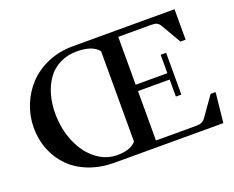

<svg xmlns="http://www.w3.org/2000/svg" viewBox="-108 -846 1253 1029"><g transform="rotate(-20 519.0 -331.5)"><path d="M385.7 0Q306.6 0 241.5 -24.9Q176.3 -49.8 132.8 -93.3Q89.4 -136.7 65.4 -195.8Q41.5 -254.9 41.5 -323.2Q41.5 -390.1 66.4 -451.9Q91.3 -513.7 135.5 -560.5Q179.7 -607.4 245.4 -635.3Q311 -663.1 387.7 -663.1H967.8V-489.3H938.5L873 -601.6Q864.7 -616.2 854 -621.6Q843.3 -627 821.8 -627H633.8V-354H814.5V-459H845.7V-220.7H814.5V-317.9H633.8V-36.1H860.4Q883.3 -36.1 895.8 -42Q908.2 -47.9 918.9 -63.5L994.1 -170.4H1022.9L1004.9 0ZM413.6 -33.2Q489.3 -33.2 521 -70.8V-586.4Q486.3 -629.9 397.9 -629.9Q343.8 -629.9 300.5 -608.2Q257.3 -586.4 230.5 -548.6Q203.6 -510.7 189.7 -461.9Q175.8 -413.1 175.8 -356.9Q175.8 -267.6 207.3 -193.1Q238.8 -118.7 293.5 -75.9Q348.1 -33.2 413.6 -33.2Z"/></g></svg>

Font: Elstob 10pt Medium
Style: Regular
Weight: 500
Designer: Peter S. Baker
Version: Version 1.015